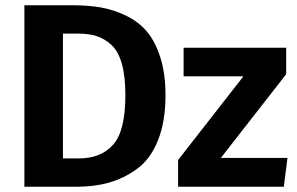

<svg xmlns="http://www.w3.org/2000/svg" viewBox="-20 -712 1131 732"><path d="M254 -692Q314 -692 362 -684Q410 -676 458 -653.5Q506 -631 538.5 -593.5Q571 -556 591 -494Q611 -432 611 -349Q611 -249 582.5 -177.5Q554 -106 503.5 -69Q453 -32 396.5 -16Q340 0 271 0H73V-692ZM277 -584H220V-108H280Q365 -108 411.5 -160.5Q458 -213 458 -349Q458 -421 444.5 -469Q431 -517 404.5 -541Q378 -565 348 -574.5Q318 -584 277 -584ZM1071 -530V-429L822 -110H1076L1062 0H659V-102L908 -421H680V-530Z"/></svg>

Font: Fira Sans SemiBold
Style: Regular
Weight: 600
Designer: bBox Type GmbH & Carrois Corporate GbR & Edenspiekermann AG
Foundry: bBox Type GmbH & Carrois Corporate GbR & Edenspiekermann AG
Version: Version 4.301;PS 004.301;hotconv 1.0.88;makeotf.lib2.5.64775